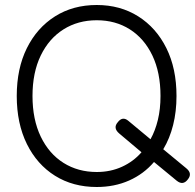

<svg xmlns="http://www.w3.org/2000/svg" viewBox="-20 -735 780 768"><path d="M367 13Q272 13 200 -32Q128 -77 87.5 -159Q47 -241 47 -351Q47 -461 87.5 -542.5Q128 -624 200 -669.5Q272 -715 367 -715Q461 -715 533 -669.5Q605 -624 645.5 -542.5Q686 -461 686 -351Q686 -289 672.5 -235Q659 -181 633 -138L725 -62Q751 -41 731 -17Q712 8 687 -12L596 -87Q555 -39 496.5 -13Q438 13 367 13ZM367 -47Q422 -47 468 -68Q514 -89 546 -126L457 -201Q431 -223 451 -246Q470 -271 493 -252L582 -178Q601 -212 611.5 -255.5Q622 -299 622 -351Q622 -445 589.5 -513Q557 -581 499.5 -617.5Q442 -654 367 -654Q292 -654 234 -617.5Q176 -581 143 -513Q110 -445 110 -351Q110 -257 143 -188.5Q176 -120 234 -83.5Q292 -47 367 -47Z"/></svg>

Font: Shin Retro Maru Gothic Regular
Style: Regular
Weight: 400
Designer: Iose
Foundry: Typographish
Version: Version 1.002